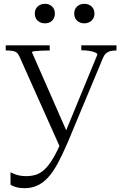

<svg xmlns="http://www.w3.org/2000/svg" viewBox="-20 -753 639 1004"><path d="M337 -47 324 -18 296 22 81 -459Q75 -472 66.5 -478.5Q58 -485 44.5 -487Q31 -489 13 -489H10V-516H240V-489H238Q218 -489 197 -488Q176 -487 161.5 -485.5Q147 -484 147 -480ZM334 -8Q306 57 281 103Q256 149 229.5 177Q203 205 173.5 218Q144 231 108 231Q83 231 64 225.5Q45 220 35 213V148Q40 150 50.5 155Q61 160 78 164Q95 168 117 168Q144 168 167 161Q190 154 212.5 133.5Q235 113 258.5 73.5Q282 34 308 -30L320 -57L489 -467Q489 -474 477 -479Q465 -484 446.5 -487Q428 -490 408 -490H405V-516H589V-489H587Q570 -489 556.5 -485.5Q543 -482 533.5 -473Q524 -464 518 -449ZM267 -682Q267 -659 252.5 -645Q238 -631 215 -631Q192 -631 177 -645Q162 -659 162 -682Q162 -705 177 -719Q192 -733 215 -733Q238 -733 252.5 -719Q267 -705 267 -682ZM474 -682Q474 -659 458.5 -645Q443 -631 421 -631Q398 -631 383 -645Q368 -659 368 -682Q368 -705 383 -719Q398 -733 421 -733Q444 -733 459 -719Q474 -705 474 -682Z"/></svg>

Font: Roboto Serif 120pt Expanded Light
Style: Regular
Weight: 300
Width: 7
Designer: Greg Gazdowicz
Foundry: Commercial Type
Version: Version 1.008